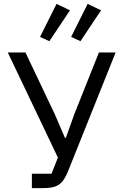

<svg xmlns="http://www.w3.org/2000/svg" viewBox="-20 -968 635 988"><path d="M340 -915 271 -948 186 -778 234 -756ZM500 -915 431 -948 346 -778 394 -756ZM144 0H199C275 0 302 -17 331 -89L575 -698H489L363 -382L319 -259H314L262 -380L111 -698H20L278 -157L245 -74H144Z"/></svg>

Font: LVC Sans
Style: Regular
Weight: 400
Designer: Mike Abbink, Paul van der Laan, Pieter van Rosmalen
Foundry: Bold Monday
Version: Version 3.0